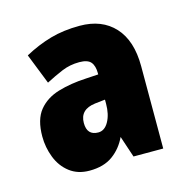

<svg xmlns="http://www.w3.org/2000/svg" viewBox="-66 -785 481 493"><g transform="rotate(-15 174.5 -539.0)"><path d="M186 -722Q245 -722 278.5 -685.5Q312 -649 312 -581V-362H233L214 -419Q201 -391 177 -373.5Q153 -356 115 -356Q84 -356 62.5 -372.5Q41 -389 30.5 -416Q20 -443 20 -472Q20 -517 39.5 -541Q59 -565 92.5 -575Q126 -585 167 -587L200 -589V-592Q200 -612 191.5 -622Q183 -632 161 -632Q136 -632 114.5 -623Q93 -614 70 -602L38 -683Q73 -702 108 -712Q143 -722 186 -722ZM173 -519Q132 -514 132 -478Q132 -445 162 -445Q179 -445 189.5 -464Q200 -483 200 -511V-522Z"/></g></svg>

Font: Noto Sans Gurmukhi UI ExtraCondensed Black
Style: Regular
Weight: 900
Width: 2
Designer: Jelle Bosma - Monotype Design Team
Foundry: Monotype Imaging Inc.
Version: Version 2.004; ttfautohint (v1.8.4.7-5d5b)